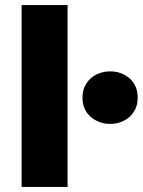

<svg xmlns="http://www.w3.org/2000/svg" viewBox="-20 -740 565 760"><path d="M65.5 0V-720H247.5V0ZM416 -249.5Q372 -249.5 339.2 -277.5Q306.5 -305.5 306.5 -353Q306.5 -385.5 321.5 -409Q336.5 -432.5 361.5 -445Q386.5 -457.5 416 -457.5Q460.5 -457.5 492.8 -429.8Q525 -402 525 -353Q525 -321 510 -297.8Q495 -274.5 470.2 -262Q445.5 -249.5 416 -249.5Z"/></svg>

Font: Geologica Cursive ExtraBold
Style: Regular
Weight: 800
Designer: Sindre Bremnes, Frode Helland
Foundry: Monokrom Skriftforlag AS
Version: Version 1.010;gftools[0.9.28]